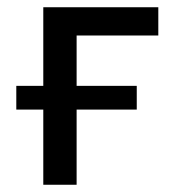

<svg xmlns="http://www.w3.org/2000/svg" viewBox="-20 -510 488 530"><path d="M99.5 0V-490H417V-412H191.5V0ZM25 -207.5V-273H357.5V-207.5Z"/></svg>

Font: Geologica Cursive Light
Style: Regular
Weight: 300
Designer: Sindre Bremnes, Frode Helland
Foundry: Monokrom Skriftforlag AS
Version: Version 1.010;gftools[0.9.28]